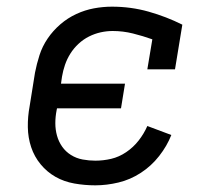

<svg xmlns="http://www.w3.org/2000/svg" viewBox="-20 -548 640 576"><path d="M266 8Q234 8 203 2.5Q172 -3 146.5 -17.5Q121 -32 102 -55Q83 -78 73.5 -106.5Q64 -135 63.5 -166.5Q63 -198 69 -230L85 -330Q90 -356 98.5 -382.5Q107 -409 123 -432.5Q139 -456 161 -475Q183 -494 209 -506Q235 -518 262 -523Q289 -528 316 -528Q373 -528 426 -513Q479 -498 527 -474L505 -340H422L437 -430Q409 -440 379 -447.5Q349 -455 318 -455Q300 -455 282 -451Q264 -447 247 -438.5Q230 -430 215.5 -416.5Q201 -403 191 -387Q181 -371 175 -353.5Q169 -336 166 -318L163 -297H355L343 -223H151L150 -218Q146 -198 146 -178.5Q146 -159 151 -141Q156 -123 166.5 -108Q177 -93 193 -83Q209 -73 228 -69.5Q247 -66 266 -66Q290 -66 313.5 -71.5Q337 -77 358.5 -91.5Q380 -106 396 -126.5Q412 -147 422 -170L494 -143Q481 -110 457.5 -80Q434 -50 402.5 -29.5Q371 -9 335.5 -0.5Q300 8 266 8Z"/></svg>

Font: Iosevka Plex Etoile
Style: Italic
Weight: 400
Italic angle: -9°
Designer: Belleve Invis
Foundry: Belleve Invis
Version: Version 25.1.1; ttfautohint (v1.8.4)